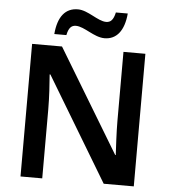

<svg xmlns="http://www.w3.org/2000/svg" viewBox="-60 -975 909 1030"><g transform="rotate(5 394.0 -460.5)"><path d="M203 -777H268C276 -817 291 -831 315 -831C361 -831 416 -778 473 -778C537 -778 578 -827 586 -921H522C513 -880 498 -866 474 -866C429 -866 373 -920 318 -920C251 -920 211 -872 203 -777ZM699 0V-714H581V-341C581 -282 586 -196 588 -159H585L250 -714H89V0H206V-370C206 -435 201 -512 197 -559H201L537 0Z"/></g></svg>

Font: Noto Sans Khmer UI SemiBold
Style: Regular
Weight: 600
Designer: Danh Hong and the Monotype Design Team
Foundry: Monotype Imaging Inc.
Version: Version 2.002